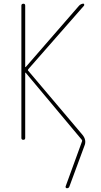

<svg xmlns="http://www.w3.org/2000/svg" viewBox="-20 -750 540 1030"><path d="M94.7 -9.8V-719.7Q94.7 -729.5 105 -730Q115.2 -730.5 115.2 -719.7V-390.6Q115.2 -389.6 116.2 -389.6L118.2 -390.6L404.3 -719.7Q414.1 -729.5 426.8 -730.5Q430.7 -730.5 431.6 -726.6Q432.6 -722.7 430.7 -719.7L131.8 -378.9Q127.9 -374 130.9 -371.1L421.9 -27.3Q446.3 2 432.6 33.2L352.5 250Q349.6 259.8 338.9 259.8Q335 259.8 333 256.8Q331.1 253.9 332 250L419.9 8.8Q421.9 2.9 418.9 0L118.2 -359.4Q117.2 -360.4 116.2 -360.4Q115.2 -360.4 115.2 -359.4V-9.8Q115.2 0 105 0Q94.7 0 94.7 -9.8Z"/></svg>

Font: Rounded Mgen+ 1mn thin
Style: Regular
Weight: 100
Designer: [Source Han Sans]
Ryoko NISHIZUKA  (kana & ideographs); Paul D. Hunt (Latin, Greek & Cyrillic); Wenlong ZHANG  (bopomofo
Version: Version 1.059.20150602